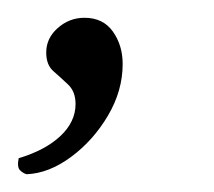

<svg xmlns="http://www.w3.org/2000/svg" viewBox="-24 -79 241 216"><path d="M6 117Q2 116 -1.5 112.5Q-5 109 -3 99Q27 90 44 74Q61 58 61 38Q61 24 52.5 16Q44 8 36 1Q28 -6 28 -20Q28 -36 41 -47.5Q54 -59 71 -59Q92 -59 103 -43.5Q114 -28 114 -7Q114 23 97.5 51Q81 79 56 97.5Q31 116 6 117Z"/></svg>

Font: Petrona ExtraLight
Style: Italic
Weight: 200
Italic angle: -9°
Designer: Ringo R. Seeber
Foundry: Ringo R. Seeber
Version: Version 2.001; ttfautohint (v1.8.3)